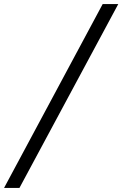

<svg xmlns="http://www.w3.org/2000/svg" viewBox="-133 -717 604 948"><path d="M-113 211 374 -697H451L-37 211Z"/></svg>

Font: Hanken Grotesk Medium
Style: Italic
Weight: 500
Italic angle: -8°
Designer: Alfredo Marco Pradil
Foundry: Hanken Design Co.
Version: Version 3.013